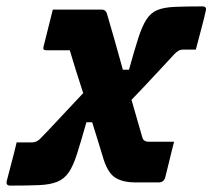

<svg xmlns="http://www.w3.org/2000/svg" viewBox="-40 -570 663 600"><path d="M125 -540H278Q290 -540 294 -528Q305 -491 318 -445Q331 -399 344 -352H363Q380 -413 392 -450.5Q404 -488 417.5 -509Q431 -530 451.5 -538.5Q472 -547 505.5 -548.5Q539 -550 592 -550Q607 -550 603 -536Q599 -517 589.5 -481.5Q580 -446 572 -415H533Q524 -415 518 -411.5Q512 -408 505 -401Q491 -386 454.5 -346.5Q418 -307 371 -258Q381 -224 389.5 -193.5Q398 -163 405 -140Q409 -127 425 -127H504Q503 -123 499 -107.5Q495 -92 490.5 -73Q486 -54 482 -38.5Q478 -23 477 -18Q473 0 456 0H383Q342 0 318.5 -16Q295 -32 281 -81Q273 -108 264.5 -135Q256 -162 248 -188H230Q213 -128 201 -90Q189 -52 175 -31.5Q161 -11 139 -2Q117 7 82 8.5Q47 10 -8 10Q-22 10 -19 -4Q-14 -24 -4.5 -59.5Q5 -95 12 -125H60Q76 -125 88 -139Q102 -153 137.5 -191Q173 -229 220 -279Q209 -313 198.5 -346Q188 -379 178 -413H104Q93 -413 96 -424Q103 -452 111 -484Q119 -516 125 -540Z"/></svg>

Font: Recursive Sn Lnr St XBd
Style: Italic
Weight: 800
Italic angle: -15°
Version: Version 1.079;hotconv 1.0.112;makeotfexe 2.5.65598; ttfautoh